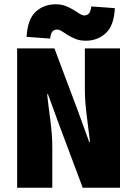

<svg xmlns="http://www.w3.org/2000/svg" viewBox="-20 -876 640 896"><path d="M60 0V-650H234L343 -360L396 -214H400Q394 -267 385 -334.5Q376 -402 376 -462V-650H540V0H366L257 -291L204 -436H200Q206 -381 215 -314.5Q224 -248 224 -188V0ZM380 -686Q354 -686 333.5 -694Q313 -702 297 -712Q281 -722 269 -730Q257 -738 246 -738Q234 -738 225.5 -730Q217 -722 214 -696L104 -704Q109 -787 147 -821.5Q185 -856 240 -856Q266 -856 286.5 -848Q307 -840 323 -830Q339 -820 351.5 -812Q364 -804 374 -804Q386 -804 394.5 -812.5Q403 -821 406 -846L516 -838Q512 -756 473.5 -721Q435 -686 380 -686Z"/></svg>

Font: Source Code Pro ExtraLight Black
Style: Regular
Weight: 900
Monospace: yes
Version: Version 1.018;hotconv 1.0.116;makeotfexe 2.5.65601